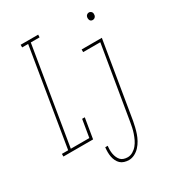

<svg xmlns="http://www.w3.org/2000/svg" viewBox="-244 -853 1070 1194"><g transform="rotate(-30 290.5 -256.0)"><path d="M194 0H-19V-19H26L141 -716H98V-735H224L223 -716H160L45 -19H178L199 -145H218ZM564 -644Q558 -644 553 -646.5Q548 -649 545.5 -653.5Q543 -658 542 -664Q541 -670 542 -676Q543 -685 550 -691Q557 -697 566 -697Q571 -697 576.5 -694Q582 -691 585 -686.5Q588 -682 588.5 -676Q589 -670 588 -664Q586 -655 579.5 -649.5Q573 -644 564 -644ZM324 223Q307 223 291 218Q275 213 264 202.5Q253 192 246 177.5Q239 163 236 147Q233 131 233 114Q233 97 235 80H253Q251 95 251 109Q251 123 253.5 137Q256 151 261.5 163.5Q267 176 275.5 185.5Q284 195 297.5 199.5Q311 204 326 204Q345 204 363 193.5Q381 183 394 167Q407 151 415.5 133Q424 115 430.5 96Q437 77 441 58Q445 39 448 21L535 -501H412V-520H557L467 24Q463 45 458 66Q453 87 446 107.5Q439 128 428 148Q417 168 401.5 185Q386 202 365.5 212.5Q345 223 324 223Z"/></g></svg>

Font: Iosevka HT Thin Extended
Style: Italic
Weight: 100
Width: 7
Italic angle: -9°
Monospace: yes
Designer: Belleve Invis
Foundry: Belleve Invis
Version: Version 32.3.0; ttfautohint (v1.8.4)